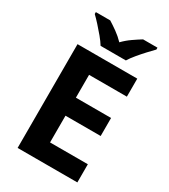

<svg xmlns="http://www.w3.org/2000/svg" viewBox="-223 -1039 1007 1144"><g transform="rotate(30 280.0 -467.0)"><path d="M501 0H90V-714H501V-590H241V-433H483V-309H241V-125H501ZM214 -774Q200 -797 177.5 -824Q155 -851 131.5 -877Q108 -903 89 -921V-934H188Q214 -918 244 -896.5Q274 -875 300 -848Q326 -875 357 -896.5Q388 -918 414 -934H513V-921Q495 -903 471 -877Q447 -851 424.5 -824Q402 -797 388 -774Z"/></g></svg>

Font: Noto Sans Bassa Vah
Style: Regular
Weight: 400
Designer: Monotype Design Team
Foundry: Monotype Imaging Inc.
Version: Version 2.002